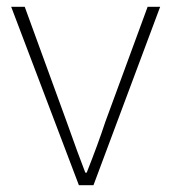

<svg xmlns="http://www.w3.org/2000/svg" viewBox="-20 -547 506 567"><path d="M213 0 13 -527H53L177 -187Q211 -91 232 -37H236Q270 -123 291 -187L416 -527H453L256 0Z"/></svg>

Font: Noto Sans Korean Thin
Style: Regular
Weight: 250
Designer: Ryoko NISHIZUKA  (kana & ideographs); Paul D. Hunt (Latin, Greek & Cyrillic); Wenlong ZHANG  (bopomofo); Sandoll Communi
Foundry: Adobe Systems Incorporated
Version: Version 1.0001;PS 1;hotconv 1.0.78;makeotf.lib2.5.61930